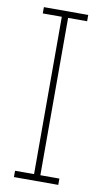

<svg xmlns="http://www.w3.org/2000/svg" viewBox="-83 -751 421 791"><g transform="rotate(10 127.5 -355.5)"><path d="M34.7 0V-26.4H114.3V-684.6H34.7V-710.9H220.2V-684.6H140.6V-26.4H220.2V0Z"/></g></svg>

Font: Roboto Slab Thin
Style: Regular
Weight: 100
Designer: Google
Version: Version 2.000; ttfautohint (v1.8.1.43-b0c9)